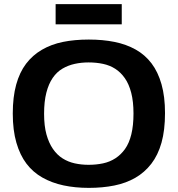

<svg xmlns="http://www.w3.org/2000/svg" viewBox="-20 -902 862 932"><path d="M410 -102Q447 -102 480 -109Q513 -116 540 -133.5Q567 -151 587 -179Q607 -207 617.5 -250Q628 -293 628 -351Q628 -409 617 -451.5Q606 -494 586 -522.5Q566 -551 539.5 -568Q513 -585 480 -592Q447 -599 410 -599Q375 -599 343 -592Q311 -585 283.5 -569Q256 -553 236 -524Q216 -495 205 -452Q194 -409 194 -350Q194 -291 205.5 -249.5Q217 -208 237 -179Q257 -150 284 -133Q311 -116 343 -109Q375 -102 410 -102ZM411 10Q345 10 288.5 -2Q232 -14 186 -40Q140 -66 108.5 -107.5Q77 -149 59.5 -209.5Q42 -270 42 -351Q42 -431 58.5 -491Q75 -551 106.5 -592.5Q138 -634 183.5 -660.5Q229 -687 285.5 -698.5Q342 -710 411 -710Q479 -710 536 -698.5Q593 -687 638.5 -661.5Q684 -636 715.5 -594.5Q747 -553 764 -493Q781 -433 781 -353Q781 -270 764 -209.5Q747 -149 714.5 -107Q682 -65 637 -39Q592 -13 535 -1.5Q478 10 411 10ZM250 -784V-882H571V-784Z"/></svg>

Font: Georama SemiExpanded SemiBold
Style: Regular
Weight: 600
Width: 6
Designer: Jean-Baptiste Levee
Foundry: Production Type
Version: Version 1.001